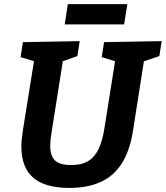

<svg xmlns="http://www.w3.org/2000/svg" viewBox="-20 -905 809 937"><path d="M487.9 -699.3 769.1 -704.3 757.6 -631.3 667 -600.9 684.8 -622.6 629.7 -270.7Q614.7 -172.4 575.8 -109.9Q537 -47.5 473.1 -17.7Q409.2 12.1 317.9 12.1Q200.2 12.1 142.3 -37.7Q84.3 -87.5 84.3 -189.8Q84.3 -207.1 86.2 -226.3Q88 -245.5 91.3 -266.5L148.4 -622.6L161.3 -601.6L80.4 -626.3L91.9 -699.3L369.1 -704.3L357.5 -631.3L271.6 -600.9L289.2 -622.6L231.4 -257.6Q228.4 -239.4 226.7 -223.1Q225.1 -206.8 225.1 -193.2Q225.1 -144.9 248.2 -122.3Q271.3 -99.6 326 -99.6Q379.7 -99.6 411.9 -119.9Q444.2 -140.3 462.3 -180.4Q480.4 -220.6 489.7 -279.6L544.1 -622.6L559 -600.6L476.4 -626.3ZM601.6 -884.7 585.6 -786H295.8L311 -884.7Z"/></svg>

Font: Bitter Thin
Style: Italic
Weight: 100
Italic angle: -9°
Designer: Sol Matas, and Bitter project Authors
Foundry: Sol Matas
Version: Version 2.002